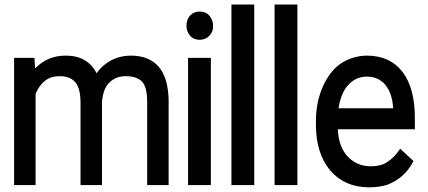

<svg xmlns="http://www.w3.org/2000/svg" viewBox="-20 -800 1850 830"><path d="M420.9 -360.4V0H328.1V-355.5Q328.1 -420.9 303.7 -446.3Q281.2 -471.7 234.4 -470.7Q167 -470.7 133.8 -394.5V0H41V-549.8H128.9L131.8 -503.9Q184.6 -559.6 264.6 -559.6Q358.4 -559.6 397.5 -483.4Q418.9 -514.6 452.1 -534.2Q491.2 -558.6 545.9 -559.6Q706.1 -558.6 709 -365.2V0H616.2V-358.4Q616.2 -422.9 594.7 -446.3Q572.3 -470.7 523.4 -470.7Q481.4 -470.7 454.1 -444.3Q425.8 -418 420.9 -360.4Z M891.6 -549.8V0H793V-549.8ZM786.1 -688.5Q786.1 -713.9 799.8 -730.5Q816.4 -750 843.8 -750Q871.1 -750 885.7 -731.4Q900.4 -713.9 901.4 -688.5Q901.4 -662.1 885.7 -646.5Q871.1 -628.9 843.8 -627.9Q816.4 -627.9 801.3 -646Q786.1 -664.1 786.1 -688.5Z M980.5 0V-780.3H1079.1V0Z M1167 0V-780.3H1265.6V0Z M1656.2 -2Q1619.1 9.8 1576.2 9.8Q1470.7 9.8 1407.2 -63.5Q1345.7 -137.7 1345.7 -260.7V-276.4Q1345.7 -355.5 1374 -421.9Q1402.3 -488.3 1450.2 -523.4Q1502 -558.6 1565.4 -559.6Q1666 -559.6 1720.7 -488.3Q1774.4 -417 1773.4 -285.2V-241.2H1440.4Q1443.4 -168.9 1480.5 -126Q1521.5 -81.1 1583 -81.1Q1627 -81.1 1654.3 -99.6Q1683.6 -119.1 1706.1 -151.4L1710 -157.2L1767.6 -103.5L1764.6 -98.6Q1746.1 -63.5 1717.8 -39.1Q1692.4 -16.6 1656.2 -2ZM1645.5 -433.6Q1615.2 -468.8 1565.4 -468.8Q1517.6 -468.8 1484.4 -431.6Q1454.1 -398.4 1443.4 -332H1679.7Q1675.8 -396.5 1645.5 -433.6Z"/></svg>

Font: RobotoJAA
Style: Medium
Weight: 500
Version: Version 2.05; 2016-11-05